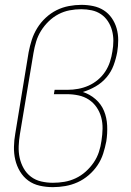

<svg xmlns="http://www.w3.org/2000/svg" viewBox="-20 -763 540 791"><path d="M198 8Q170 8 143.5 2Q117 -4 96.5 -19Q76 -34 62.5 -56.5Q49 -79 43 -104.5Q37 -130 37.5 -158Q38 -186 43 -213L98 -548Q103 -574 111 -599Q119 -624 133.5 -647.5Q148 -671 168.5 -690Q189 -709 213 -721Q237 -733 263.5 -738Q290 -743 315 -743Q340 -743 364 -738Q388 -733 407.5 -720.5Q427 -708 440.5 -688.5Q454 -669 460.5 -646Q467 -623 467 -598Q467 -573 463 -549Q458 -521 448 -494Q438 -467 419 -444.5Q400 -422 374 -407Q348 -392 321 -384Q350 -375 373.5 -354.5Q397 -334 408.5 -306Q420 -278 421.5 -245.5Q423 -213 418 -181Q413 -155 405 -130Q397 -105 382 -82.5Q367 -60 345.5 -41.5Q324 -23 299.5 -12Q275 -1 249 3.5Q223 8 198 8ZM198 -10Q222 -10 245.5 -14Q269 -18 291.5 -28.5Q314 -39 333 -56Q352 -73 366 -93.5Q380 -114 387.5 -137Q395 -160 398 -183Q402 -208 402.5 -232.5Q403 -257 397 -279.5Q391 -302 378 -321Q365 -340 346 -352.5Q327 -365 303.5 -370Q280 -375 256 -375H202L205 -393H259Q280 -393 302 -397Q324 -401 344.5 -410Q365 -419 383 -434Q401 -449 413.5 -468Q426 -487 433 -508.5Q440 -530 443 -551Q447 -573 447 -595Q447 -617 441.5 -637.5Q436 -658 424.5 -675.5Q413 -693 396 -704.5Q379 -716 358 -720.5Q337 -725 315 -725Q315 -725 315 -725Q315 -725 314 -725Q291 -725 267 -720.5Q243 -716 221 -704.5Q199 -693 180.5 -675Q162 -657 149 -636Q136 -615 129 -592Q122 -569 118 -545L62 -210Q58 -186 57 -161Q56 -136 61 -113Q66 -90 77.5 -69.5Q89 -49 107.5 -35Q126 -21 149.5 -15.5Q173 -10 198 -10Z"/></svg>

Font: Iosevka Curly Thin Oblique
Style: Regular
Weight: 100
Italic angle: -9°
Monospace: yes
Designer: Belleve Invis
Foundry: Belleve Invis
Version: Version 11.1.0; ttfautohint (v1.8.3)